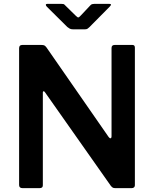

<svg xmlns="http://www.w3.org/2000/svg" viewBox="-20 -975 798 995"><path d="M667 -742Q679 -742 679 -728V-15Q679 -8 674.5 -4Q670 0 662 0H579Q572 0 567 -1.5Q562 -3 555 -11L213 -497Q209 -503 205.5 -502Q202 -501 202 -496V-16Q203 0 185 0H97Q79 0 79 -16V-725Q79 -742 95 -742H195Q205 -742 210 -739.5Q215 -737 221 -729L543 -265Q549 -257 553.5 -258.5Q558 -260 558 -268V-726Q558 -742 574 -742ZM448 -947Q452 -952 457.5 -953.5Q463 -955 469 -955H546Q563 -955 548 -940L443 -834Q439 -830 434 -826.5Q429 -823 420 -823H359Q348 -823 341.5 -826.5Q335 -830 329 -835L223 -940Q217 -946 217.5 -950.5Q218 -955 225 -955H297Q305 -955 309 -954Q313 -953 318 -947L371 -895Q382 -884 386 -884.5Q390 -885 399 -895Z"/></svg>

Font: Libre Franklin SemiBold
Style: Regular
Weight: 600
Designer: Pablo Impallari, Rodrigo Fuenzalida, Nhung Nguyen
Foundry: Impallari Type
Version: Version 3.000